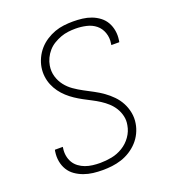

<svg xmlns="http://www.w3.org/2000/svg" viewBox="-136 -849 872 962"><g transform="rotate(-20 300.0 -367.5)"><path d="M248 8Q222 8 197 5Q172 2 148.5 -6.5Q125 -15 105 -29Q85 -43 72.5 -63.5Q60 -84 55.5 -109Q51 -134 55 -160Q55 -162 55.5 -164.5Q56 -167 57 -170H99Q99 -168 98.5 -166Q98 -164 98 -162Q95 -142 98.5 -122.5Q102 -103 111.5 -87Q121 -71 136.5 -59.5Q152 -48 170 -41.5Q188 -35 208 -32.5Q228 -30 248 -30Q279 -30 310 -36Q341 -42 369 -59Q397 -76 416 -103Q435 -130 440 -161Q445 -186 439.5 -209.5Q434 -233 422 -252.5Q410 -272 393 -287.5Q376 -303 356.5 -315.5Q337 -328 316.5 -338.5Q296 -349 275.5 -360Q255 -371 235.5 -384Q216 -397 199 -412.5Q182 -428 168.5 -446.5Q155 -465 146 -486.5Q137 -508 134 -532Q131 -556 135 -581Q139 -605 150 -628.5Q161 -652 178 -671.5Q195 -691 217.5 -705.5Q240 -720 263.5 -728.5Q287 -737 312 -740Q337 -743 361 -743Q386 -743 411 -740Q436 -737 458.5 -728.5Q481 -720 500 -705.5Q519 -691 530.5 -670.5Q542 -650 546 -625.5Q550 -601 546 -576Q546 -573 545.5 -571Q545 -569 544 -566H502Q502 -568 502.5 -570Q503 -572 503 -574Q508 -603 498.5 -630.5Q489 -658 468 -675Q447 -692 418.5 -698.5Q390 -705 361 -705Q341 -705 321 -702.5Q301 -700 282 -693Q263 -686 244.5 -675Q226 -664 212 -648Q198 -632 189 -613Q180 -594 177 -575Q172 -545 180 -517.5Q188 -490 205 -468Q222 -446 245 -430Q268 -414 292.5 -401Q317 -388 341.5 -375Q366 -362 388.5 -346Q411 -330 430.5 -310Q450 -290 463 -265.5Q476 -241 481.5 -212.5Q487 -184 482 -155Q478 -130 466.5 -106Q455 -82 437 -62.5Q419 -43 396 -28.5Q373 -14 348 -6Q323 2 298 5Q273 8 248 8Z"/></g></svg>

Font: Iosevka Curly XLtExObl
Style: Regular
Weight: 200
Width: 7
Italic angle: -9°
Monospace: yes
Designer: Belleve Invis
Foundry: Belleve Invis
Version: Version 11.0.1; ttfautohint (v1.8.3)